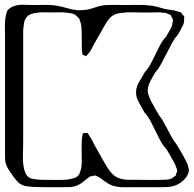

<svg xmlns="http://www.w3.org/2000/svg" viewBox="-42 -752 810 803"><path d="M662 30Q647 31 619 31Q591 31 563.5 31Q536 31 521 31Q499 31 474.5 31Q450 31 428 24Q417 20 407 13.5Q397 7 387 0Q378 -9 363 -15Q362 -16 359.5 -17Q357 -18 355 -18Q352 -18 346 -16Q344 -15 340.5 -15Q337 -15 335 -14Q332 -13 329.5 -10.5Q327 -8 324 -6Q314 1 304 9.5Q294 18 282 23Q266 30 249 30.5Q232 31 216 31Q194 31 160 31Q126 31 103 30Q89 29 73.5 27.5Q58 26 46 19Q36 14 29 5Q24 0 19.5 -6.5Q15 -13 10 -19Q2 -30 -6 -42.5Q-14 -55 -18 -69Q-21 -81 -21 -94Q-21 -107 -21 -120V-592Q-21 -612 -21.5 -632.5Q-22 -653 -20 -672Q-19 -680 -17 -690Q-15 -700 -11 -708Q-5 -716 5 -721.5Q15 -727 25 -729Q42 -733 59.5 -732Q77 -731 94 -731Q117 -731 145.5 -731.5Q174 -732 196 -728Q219 -724 240.5 -717.5Q262 -711 284 -709Q295 -709 307 -710Q319 -711 329 -713Q345 -717 360.5 -722.5Q376 -728 392 -730Q415 -732 438 -731.5Q461 -731 483 -731Q506 -731 534 -731.5Q562 -732 584 -729Q599 -728 613.5 -724Q628 -720 642 -716Q657 -712 672.5 -710.5Q688 -709 702 -704Q705 -703 709 -702Q713 -701 715 -699Q718 -698 720 -693Q722 -691 724.5 -688Q727 -685 728 -683Q729 -681 728.5 -677.5Q728 -674 728 -672Q729 -658 722.5 -644.5Q716 -631 709 -619L700 -604Q689 -593 677.5 -572Q666 -551 654 -527Q642 -503 630.5 -482Q619 -461 608 -450Q596 -431 584.5 -408Q573 -385 577 -362Q579 -354 582.5 -345.5Q586 -337 590 -329Q598 -313 606.5 -298.5Q615 -284 624 -269Q636 -254 648 -231Q660 -208 672.5 -185Q685 -162 697 -147Q706 -131 716 -115Q726 -99 734 -82Q738 -75 741.5 -67Q745 -59 746 -51Q748 -45 748 -41Q748 -32 744.5 -24.5Q741 -17 736 -10Q710 25 662 30ZM652 -131Q637 -146 622 -176.5Q607 -207 592 -237Q577 -267 562 -282Q551 -302 538.5 -324.5Q526 -347 527 -369Q528 -391 541 -411.5Q554 -432 564 -451Q579 -466 593.5 -495Q608 -524 622.5 -553.5Q637 -583 652 -598Q660 -612 669 -627Q678 -642 680 -658Q680 -660 681 -663.5Q682 -667 681 -669Q681 -671 679.5 -674.5Q678 -678 676 -680L673 -688L665 -692Q662 -693 659 -694.5Q656 -696 654 -697Q650 -699 646 -698.5Q642 -698 638 -699Q628 -701 618 -700.5Q608 -700 598 -700H537Q521 -700 506 -700.5Q491 -701 475 -699Q467 -698 458.5 -697Q450 -696 442 -693Q424 -686 412.5 -671Q401 -656 392 -639L351 -567Q346 -557 340 -545.5Q334 -534 326 -526Q325 -525 322 -521.5Q319 -518 317 -517Q314 -517 310 -521Q306 -521 303 -524Q302 -526 302 -528.5Q302 -531 302 -532Q301 -537 300.5 -542Q300 -547 300 -551Q300 -571 300 -590.5Q300 -610 299 -629Q299 -649 292 -666Q291 -668 290.5 -671Q290 -674 288 -676L281 -682Q279 -684 276.5 -687Q274 -690 271 -691Q264 -695 254.5 -696.5Q245 -698 237 -699Q222 -701 207 -700.5Q192 -700 176 -700Q161 -700 145.5 -700.5Q130 -701 115 -699Q102 -698 88.5 -693.5Q75 -689 67 -677Q60 -667 58 -653Q56 -639 55 -627V-158Q55 -136 54 -106.5Q53 -77 57 -54Q59 -40 65 -27Q71 -14 84 -7L95 -4Q105 -2 114.5 -1Q124 0 134 0Q157 0 187.5 0.5Q218 1 240 -1Q254 -3 267.5 -7Q281 -11 289 -23Q291 -25 291 -27.5Q291 -30 292 -31Q297 -41 298 -51Q299 -61 300 -71Q300 -94 299.5 -116.5Q299 -139 300 -161Q300 -174 303 -186Q304 -188 304 -191Q304 -194 305 -195Q307 -196 310 -195.5Q313 -195 314 -195L323 -196Q325 -195 327.5 -191Q330 -187 331 -185Q338 -175 343.5 -165Q349 -155 354 -144L397 -68Q408 -48 423.5 -29.5Q439 -11 461 -5Q478 0 496 0Q514 0 530 0Q553 0 582.5 0.5Q612 1 634 0Q644 0 654.5 -0.5Q665 -1 674 -5Q679 -7 683 -11Q685 -13 688 -14.5Q691 -16 692 -17Q694 -19 694 -21.5Q694 -24 695 -25Q696 -28 697.5 -31.5Q699 -35 699 -38Q699 -42 697.5 -46Q696 -50 694 -54Q692 -62 687.5 -70.5Q683 -79 678 -87Q672 -98 666 -108.5Q660 -119 652 -131Z"/></svg>

Font: Rubik Vinyl
Style: Regular
Weight: 400
Designer: Hubert and Fischer, NaN
Foundry: Hubert and Fischer, NaN
Version: Version 2.200